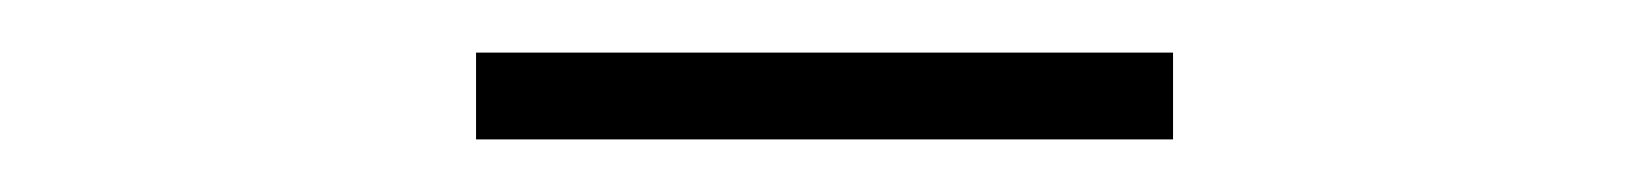

<svg xmlns="http://www.w3.org/2000/svg" viewBox="-20 -722 626 73"><path d="M161 -669H426V-702H161Z"/></svg>

Font: Noto Sans CJK HK Thin
Style: Regular
Weight: 100
Designer: Ryoko NISHIZUKA 西塚涼子 (kana, bopomofo & ideographs); Paul D. Hunt (Latin, Greek & Cyrillic); Sandoll Communications 산돌커뮤니
Foundry: Adobe
Version: Version 2.004;hotconv 1.0.118;makeotfexe 2.5.65603